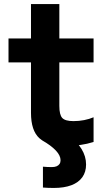

<svg xmlns="http://www.w3.org/2000/svg" viewBox="-20 -710 540 948"><path d="M246 218Q231 218 217.5 217.5Q204 217 192 216V113Q203 114 214 114.5Q225 115 236 115Q250 115 259.5 111Q269 107 274 99.5Q279 92 279 81Q279 58 255.5 33Q232 8 188 -17L313 -49Q360 -11 382.5 25.5Q405 62 405 102Q405 139 386.5 165Q368 191 332.5 204.5Q297 218 246 218ZM311 10Q216 10 174.5 -27.5Q133 -65 133 -153V-402H22V-520H133V-690H273V-520H442V-402H273V-187Q273 -143 287.5 -127.5Q302 -112 343 -112Q370 -112 395.5 -117Q421 -122 442 -131V-9Q410 1 378 5.5Q346 10 311 10Z"/></svg>

Font: M PLUS Code Latin
Style: Bold
Weight: 700
Designer: Coji Morishita
Foundry: UNDERFOREST DESIGN
Version: Version 1.002; ttfautohint (v1.8.3)